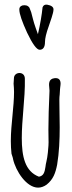

<svg xmlns="http://www.w3.org/2000/svg" viewBox="-20 -837 318 848"><path d="M168 -804.7C164.6 -771 157.7 -730 147.5 -686L137.7 -713.4C127 -743.7 124 -760.7 117.7 -783.2L109.9 -803.2C102.5 -813.5 91.8 -815.4 79.1 -813C67.9 -809.6 64.9 -802.2 65.4 -793.9C65.9 -774.4 77.6 -741.2 99.6 -692.9C123.5 -642.6 142.1 -617.2 155.3 -617.2C170.4 -617.2 178.7 -628.9 178.7 -651.4C178.7 -667 184.1 -690.4 195.3 -721.2C201.7 -741.7 216.3 -778.3 216.3 -795.4C216.3 -806.2 207 -813 188 -816.4C178.2 -817.4 171.4 -814 168 -804.7ZM40 -467.3C41 -455.1 42 -443.4 42 -430.7C42 -398.4 38.6 -363.3 35.2 -327.6C31.7 -290.5 27.8 -252.4 27.8 -213.9C27.8 -195.3 28.8 -176.3 30.8 -158.2L35.6 -143.1C36.6 -139.6 37.6 -136.7 37.6 -134.3C49.8 -80.6 97.2 -8.3 148.4 -8.3C160.6 -8.3 173.8 -12.7 186 -21.5C215.3 -44.9 225.1 -72.8 232.4 -109.9C241.2 -162.1 243.7 -220.7 243.7 -274.9C243.7 -301.3 243.2 -326.7 242.7 -350.1C242.2 -366.7 242.2 -382.3 242.2 -397C242.2 -404.3 242.7 -411.6 243.7 -419.4C244.1 -426.8 245.1 -435.5 245.1 -442.9C245.1 -444.8 245.6 -448.7 246.1 -452.6C246.6 -457.5 247.6 -462.4 247.6 -467.3C247.6 -481.9 241.7 -494.1 220.7 -491.7C193.4 -488.3 195.8 -465.8 197.8 -447.8C198.2 -442.9 198.7 -438.5 198.7 -436.5C198.7 -433.1 198.2 -426.8 198.2 -423.8C195.8 -368.7 193.8 -316.9 193.8 -265.1C193.8 -251.5 193.8 -237.8 194.3 -224.1C195.3 -202.6 193.4 -183.6 191.4 -163.1C190.4 -149.9 187 -132.8 185.1 -124C183.1 -116.7 181.6 -107.4 180.7 -99.6C177.2 -76.7 172.9 -60.1 151.9 -56.6C90.3 -80.1 76.2 -146 76.2 -227.5C76.2 -266.6 79.6 -309.1 83 -350.6C86.9 -396 90.8 -447.8 89.8 -489.3C89.8 -506.8 78.1 -514.6 65.9 -514.6C53.7 -514.6 41.5 -506.3 41.5 -491.2Z"/></svg>

Font: Amatic Mod Bold ONEptTWO
Style: Bold
Weight: 700
Designer: David Occhino Design
Foundry: David Occhino Design
Version: Version 1.2